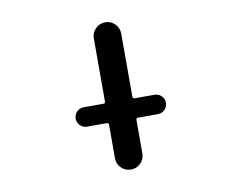

<svg xmlns="http://www.w3.org/2000/svg" viewBox="-79 -859 1159 943"><g transform="rotate(-10 500.0 -388.0)"><path d="M432.6 -88.9V-255.9Q432.6 -265.6 422.9 -265.6H325.2Q304.7 -265.6 290.5 -279.8Q276.4 -293.9 276.4 -314Q276.4 -334 290.5 -348.1Q304.7 -362.3 325.2 -362.3H422.9Q432.6 -362.3 432.6 -372.1V-686.5Q432.6 -714.8 452.6 -734.9Q472.7 -754.9 501 -754.9Q529.3 -754.9 549.3 -734.9Q569.3 -714.8 569.3 -686.5V-372.1Q569.3 -362.3 579.1 -362.3H677.7Q698.2 -362.3 712.4 -348.1Q726.6 -334 726.6 -314Q726.6 -293.9 712.4 -279.8Q698.2 -265.6 677.7 -265.6H579.1Q569.3 -265.6 569.3 -255.9V-88.9Q569.3 -60.5 549.3 -40.5Q529.3 -20.5 501 -20.5Q472.7 -20.5 452.6 -40.5Q432.6 -60.5 432.6 -88.9Z"/></g></svg>

Font: Rounded-X Mgen+ 1m medium
Style: Regular
Weight: 500
Designer: [Source Han Sans]
Ryoko NISHIZUKA  (kana & ideographs); Paul D. Hunt (Latin, Greek & Cyrillic); Wenlong ZHANG  (bopomofo
Version: Version 1.059.20150602